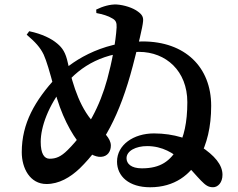

<svg xmlns="http://www.w3.org/2000/svg" viewBox="-20 -807 1040 839"><path d="M636 11.3C743.2 11.3 812.1 -44 850.4 -114.8C884.4 -178.9 902.8 -251.2 902.8 -344.7C902.8 -513.7 788.8 -625.9 603.3 -625.9C418 -625.9 282.2 -532.3 226 -469.5C132.6 -366.8 75.1 -269 75.1 -141.8C75.1 -71.8 111 -2.9 183.1 -2.9C237.5 -2.9 286.4 -31.2 328.5 -71.2C430.5 -171.1 503.1 -301.2 560.4 -519.3C585.5 -616.6 603 -687.6 605.1 -713.1C607.2 -731.4 601.4 -742.8 583.5 -755.9C560.8 -773.4 520.8 -785.6 488.9 -787.4C461.5 -788.4 429.9 -779.7 400.3 -765.1L401.1 -750C427.8 -744.9 453 -737.8 470.9 -726.5C485.5 -718.5 490.6 -708.9 489.6 -687.4C485.9 -624.1 468.8 -534.2 448.7 -461.1C416.9 -345 362.2 -237.1 275.4 -151.1C246.2 -122 224.4 -113.4 196.8 -113.4C172.8 -113.4 157.9 -136.1 157.9 -187.2C157.9 -252.1 191.1 -345.7 260.6 -431.8C333.2 -522.2 438.4 -580.6 587.8 -580.3C705.1 -580 798.6 -497.1 798.6 -360.6C798.6 -269.5 782.9 -208.4 759.2 -164.4C724.6 -103.2 681.8 -71.4 599.9 -71.4C552.4 -71.4 532.9 -92.3 532.9 -115.6C532.9 -148 574.1 -168.6 622.9 -168.6C690 -168.6 738.6 -137.7 776.6 -103.3C812.9 -70.4 833.7 -42.8 857.9 -18.2C878.6 2.8 890.1 11.2 911.1 11.2C932 11.2 952.2 -8.8 952.2 -43.2C952.2 -87.1 917.6 -127.7 856.6 -167.6C813.7 -198.2 740.8 -224 652.8 -224C563.5 -224 491.4 -174.1 491.4 -100.9C491.4 -36.5 543.6 11.3 636 11.3ZM421.3 -121.6C449.9 -123.1 464.4 -145 464.4 -170.8C464.4 -204.1 429.7 -232.2 402 -258.5C333 -323.7 299.2 -429 276.2 -533.3C267 -576.1 253.5 -597.4 230 -616.8C204.7 -638.4 164.2 -658.6 107.7 -670.6L96.6 -655.4C133.6 -623.8 155.8 -600 171 -568.1C183.3 -540.5 196.2 -497.7 217.4 -417.6C245.5 -306.8 291.8 -221 333.8 -171.7C362.7 -137.6 395 -120.2 421.3 -121.6Z"/></svg>

Font: Source Han Serif TW VF
Style: Regular
Weight: 250
Designer: Ryoko NISHIZUKA 西塚涼子 (kana & ideographs); Frank Grießhammer (Latin, Greek & Cyrillic); Wenlong ZHANG 张文龙 (bopomofo); San
Foundry: Adobe
Version: Version 2.002;hotconv 1.1.0;makeotfexe 2.6.0